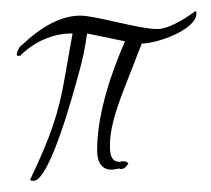

<svg xmlns="http://www.w3.org/2000/svg" viewBox="-20 -314 378 344"><path d="M332 -290C332 -293 331 -294 330 -294C304 -275 279 -262 262 -262C228 -262 152 -286 124 -286C89 -286 54 -266 20 -234C13 -229 12 -223 10 -218C10 -215 11 -214 12 -214H16C41 -239 74 -254 108 -254H110L96 -175C85 -111 71 -70 34 8C34 9 36 10 40 10C70 10 114 -157 121 -182C128 -207 133 -231 136 -254L204 -240C182 -190 154 -113 154 -45C154 -22 163 -10 180 -10C185 -10 190 -12 194 -12C195 -12 195 -11 196 -11C206 -11 210 -22 210 -21C210 -22 207 -25 202 -25C199 -25 197 -25 194 -24C182 -24 177 -33 177 -51C176 -80 187 -115 202 -154L234 -236C262 -236 332 -261 332 -290Z"/></svg>

Font: AlexBrush
Style: Regular
Weight: 400
Designer: Robert E. Leuschke
Foundry: Robert E. Leuschke
Version: Version 1.001